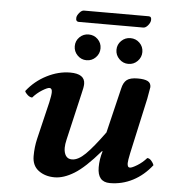

<svg xmlns="http://www.w3.org/2000/svg" viewBox="-52 -757 728 815"><g transform="rotate(5 312.0 -350.0)"><path d="M403.8 -122.1H400.9Q337.9 -48.8 293.2 -21.5Q248.5 5.9 210 5.9Q169.4 5.9 141.6 -14.9Q113.8 -35.6 113.8 -76.2Q113.8 -114.7 122.1 -149.9L160.2 -309.1Q167 -339.8 167 -353Q167 -370.1 155.8 -370.1Q147 -370.1 125.2 -356.7Q103.5 -343.3 85.9 -323.2Q76.2 -323.2 66.4 -331.8Q56.6 -340.3 54.2 -348.1Q88.4 -392.1 138.2 -417.5Q188 -442.9 237.8 -442.9Q300.8 -442.9 300.8 -399.9Q300.8 -386.2 293 -356L247.1 -158.2Q242.2 -137.7 242.2 -123Q242.2 -102.1 250.7 -89.1Q259.3 -76.2 276.9 -76.2Q303.2 -76.2 334.2 -106.7Q365.2 -137.2 413.1 -203.1L459 -394Q464.8 -420.4 479.2 -431.6Q493.7 -442.9 525.9 -442.9Q554.2 -442.9 568.1 -435.8Q582 -428.7 582 -411.1Q582 -409.2 573.2 -360.8L521 -124Q514.2 -91.8 514.2 -81.1Q514.2 -63 524.9 -63Q533.7 -63 555.7 -76.4Q577.6 -89.8 595.2 -109.9Q604.5 -109.9 612.8 -100.3Q621.1 -90.8 624 -82Q589.4 -37.6 543.7 -13.9Q498 9.8 445.8 9.8Q393.1 9.8 393.1 -53.2Q393.1 -87.4 403.8 -122.1ZM424.8 -556.2Q424.8 -579.1 441.2 -595Q457.5 -610.8 480 -610.8Q502.9 -610.8 519 -595Q535.2 -579.1 535.2 -556.2Q535.2 -533.7 519 -517.3Q502.9 -501 480 -501Q457.5 -501 441.2 -517.3Q424.8 -533.7 424.8 -556.2ZM247.1 -556.2Q247.1 -579.1 263.2 -595Q279.3 -610.8 301.8 -610.8Q324.7 -610.8 340.8 -595Q356.9 -579.1 356.9 -556.2Q356.9 -533.7 340.8 -517.3Q324.7 -501 301.8 -501Q279.3 -501 263.2 -517.3Q247.1 -533.7 247.1 -556.2ZM529.8 -660.2H255.9Q241.2 -660.2 243.2 -678.2Q244.6 -688 254.2 -699Q263.7 -710 272.9 -710H548.8Q562 -710 560.1 -692.9Q558.6 -682.1 549.1 -671.1Q539.6 -660.2 529.8 -660.2Z"/></g></svg>

Font: Common Serif
Style: Bold Italic
Weight: 700
Italic angle: -12°
Designer: Philipp H. Poll, Khaled Hosny
Foundry: Stefan Peev, Context Ltd.
Version: Version 1.026